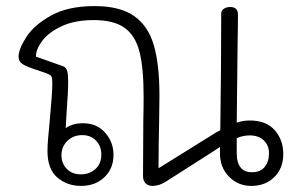

<svg xmlns="http://www.w3.org/2000/svg" viewBox="-20 -608 987 631"><path d="M911 -102Q911 -55 881.5 -26Q852 3 806 3Q762 3 732 -28Q702 -59 703 -107V-125L674 -106L525 -11Q503 3 481 3Q468 3 459 -5Q450 -13 450 -30L451 -215Q452 -246 452 -291Q452 -384 438.5 -437.5Q425 -491 389.5 -516.5Q354 -542 288 -542Q226 -542 183 -522Q140 -502 119 -474Q98 -446 98 -422L188 -390Q198 -386 201 -374Q204 -362 204 -342Q204 -303 199 -241L196 -187Q219 -203 253 -203Q298 -203 325.5 -172Q353 -141 353 -99Q353 -54 323 -25.5Q293 3 246 3Q201 3 168.5 -24.5Q136 -52 136 -112Q136 -140 143 -206Q152 -305 152 -332Q152 -346 150.5 -352.5Q149 -359 144 -362Q134 -367 120 -371.5Q106 -376 101 -378Q70 -388 55.5 -396.5Q41 -405 41 -422Q41 -446 66 -485.5Q91 -525 147 -556.5Q203 -588 291 -588Q374 -588 420.5 -555.5Q467 -523 485.5 -459.5Q504 -396 504 -294L503 -212Q501 -120 501 -55L673 -162Q691 -174 704 -180Q707 -396 707 -563Q707 -573 715.5 -579Q724 -585 737 -585Q762 -585 762 -560Q762 -517 761 -475L758 -205Q779 -212 801 -212Q855 -212 883 -180Q911 -148 911 -102ZM182 -98Q182 -71 199.5 -53Q217 -35 246 -35Q274 -35 293.5 -52.5Q313 -70 313 -100Q313 -128 295.5 -146Q278 -164 250 -164Q221 -164 201.5 -145Q182 -126 182 -98ZM801 -163Q779 -163 758 -154V-103Q758 -74 770.5 -58Q783 -42 808 -42Q836 -42 850 -59.5Q864 -77 864 -104Q864 -131 846.5 -147Q829 -163 801 -163Z"/></svg>

Font: Mali Light
Style: Regular
Weight: 300
Designer: Kitiyaporn Chalermlarp | Katatrad Aksorn Co.,Ltd.
Foundry: Cadson Demak Co.,Ltd.
Version: Version 1.000; ttfautohint (v1.6)